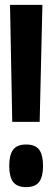

<svg xmlns="http://www.w3.org/2000/svg" viewBox="-20 -760 214 787"><path d="M30.2 -260.5 21.1 -740H153.8L142.6 -260.5ZM17.8 -80Q17.8 -124.9 33.8 -146.3Q49.8 -167.7 87.1 -167.7Q124.7 -167.7 140.6 -146.3Q156.4 -124.9 156.4 -80Q156.4 -35.8 140.6 -14.4Q124.7 7 87.1 7Q49.8 7 33.8 -14.4Q17.8 -35.8 17.8 -80Z"/></svg>

Font: Georama ExtraCondensed Thin
Style: Regular
Weight: 100
Width: 2
Designer: Jean-Baptiste Levee
Foundry: Production Type
Version: Version 1.001